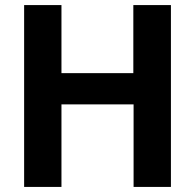

<svg xmlns="http://www.w3.org/2000/svg" viewBox="-20 -736 765 756"><path d="M506 -325H222V0H75V-716H222V-448H505V-716H653V0H506Z"/></svg>

Font: Almarai Bold
Style: Regular
Weight: 700
Designer: Boutros International 2019
Foundry: Created by Boutros International 2019
Version: Version 1.10